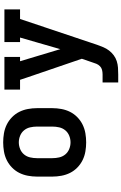

<svg xmlns="http://www.w3.org/2000/svg" viewBox="208 -776 783 1240"><g transform="rotate(-90 600.0 -156.5)"><path d="M300 8Q271 8 241.5 3Q212 -2 185.5 -15Q159 -28 137.5 -49Q116 -70 103 -96Q90 -122 84.5 -151.5Q79 -181 79 -210V-310Q79 -339 84.5 -368.5Q90 -398 103 -424Q116 -450 137.5 -471Q159 -492 185.5 -505Q212 -518 241.5 -523Q271 -528 300 -528Q329 -528 358.5 -523Q388 -518 414.5 -505Q441 -492 462.5 -471Q484 -450 497 -424Q510 -398 515.5 -368.5Q521 -339 521 -310V-210Q521 -181 515.5 -151.5Q510 -122 497 -96Q484 -70 462.5 -49Q441 -28 414.5 -15Q388 -2 358.5 3Q329 8 300 8ZM300 -93Q322 -93 343 -101.5Q364 -110 378 -127Q392 -144 397 -166Q402 -188 402 -210V-310Q402 -332 397 -354Q392 -376 378 -393Q364 -410 343 -418.5Q322 -427 300 -427Q278 -427 257 -418.5Q236 -410 222 -393Q208 -376 203 -354Q198 -332 198 -310V-210Q198 -188 203 -166Q208 -144 222 -127Q236 -110 257 -101.5Q278 -93 300 -93ZM687 215V114H739Q754 114 768 110.5Q782 107 792 97Q802 87 807.5 74Q813 61 817 47L840 -20L720 -371L704 -419H641V-520H852V-419H824L902 -159L977 -419H948V-520H1159V-419H1097L930 79Q923 99 914.5 119Q906 139 893 156Q880 173 862.5 186Q845 199 824.5 205.5Q804 212 782.5 213.5Q761 215 739 215Z"/></g></svg>

Font: Iosevka Etoile
Style: Bold
Weight: 700
Designer: Belleve Invis
Foundry: Belleve Invis
Version: Version 28.1.0; ttfautohint (v1.8.4)